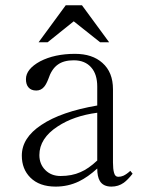

<svg xmlns="http://www.w3.org/2000/svg" viewBox="-20 -688 540 726"><path d="M481.4 -31.2 472.7 -42Q459 -29.3 446.3 -23.4Q437.5 -19.5 426.8 -19.5Q415 -19.5 411.1 -35.2Q407.2 -48.8 407.2 -73.2V-350.6Q407.2 -415 367.2 -450.2Q329.1 -484.4 263.7 -484.4Q186.5 -484.4 131.8 -456.1Q78.1 -426.8 78.1 -388.7Q78.1 -368.2 87.9 -357.4Q97.7 -345.7 117.2 -345.7Q134.8 -345.7 146.5 -359.4Q154.3 -368.2 162.1 -387.7Q174.8 -426.8 198.2 -443.4Q220.7 -460 258.8 -460Q301.8 -460 325.2 -432.6Q347.7 -407.2 347.7 -360.4V-289.1Q210.9 -265.6 136.7 -215.8Q62.5 -167 62.5 -99.6Q62.5 -48.8 94.7 -16.6Q128.9 17.6 190.4 17.6Q237.3 17.6 278.3 -2Q312.5 -18.6 347.7 -50.8Q347.7 -20.5 357.4 -3.9Q370.1 17.6 401.4 17.6Q427.7 17.6 448.2 2.9Q462.9 -7.8 481.4 -31.2ZM347.7 -261.7V-81.1Q314.5 -49.8 284.2 -37.1Q252 -22.5 209 -22.5Q173.8 -22.5 151.4 -44.9Q128.9 -67.4 128.9 -101.6Q128.9 -165 198.2 -210Q258.8 -250 347.7 -261.7ZM392.6 -528.3 290 -668H228.5L126 -528.3H160.2L258.8 -607.4L358.4 -528.3Z"/></svg>

Font: BatangChe
Style: Regular
Weight: 400
Monospace: yes
Version: Version 2.21